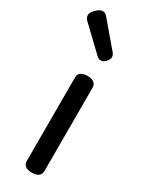

<svg xmlns="http://www.w3.org/2000/svg" viewBox="-238 -875 737 950"><g transform="rotate(30 130.5 -400.0)"><path d="M177.7 21.5Q165 34.2 136.7 34.2Q108.4 34.2 96.7 21.5Q86.9 12.7 86.9 -3.9V-480.5Q86.9 -497.1 96.7 -505.9Q108.4 -518.6 136.7 -518.6Q165 -518.6 177.7 -505.9Q187.5 -496.1 187.5 -480.5V-3.9Q187.5 11.7 177.7 21.5ZM128.9 -629.9 -2 -754.9Q-12.7 -766.6 -12.7 -781.2Q-12.7 -796.9 7.8 -815.4Q26.4 -834 43 -834Q56.6 -834 68.4 -820.3L183.6 -684.6Q195.3 -671.9 195.3 -658.2Q195.3 -644.5 180.7 -629.9Q168 -617.2 154.8 -617.2Q141.6 -617.2 128.9 -629.9Z"/></g></svg>

Font: TaiwanPearl
Style: Regular
Weight: 400
Version: Version 2.102